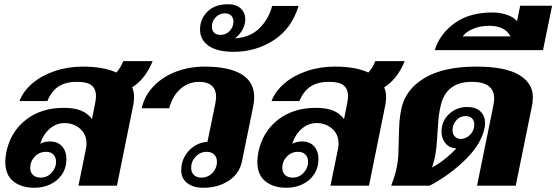

<svg xmlns="http://www.w3.org/2000/svg" viewBox="-20 -878 2631 908"><path d="M605 -465Q614 -444 614 -419Q614 -403 611 -385L533 0H351L387 -177Q389 -185 389 -200Q389 -243 358.5 -269.5Q328 -296 285 -296Q246 -296 215 -269Q184 -242 170 -198Q190 -209 216 -209Q253 -209 273.5 -186Q294 -163 294 -126Q294 -84 273 -53Q252 -22 217.5 -6Q183 10 143 10Q81 10 43 -20.5Q5 -51 5 -113Q5 -131 10 -159Q30 -255 102.5 -311.5Q175 -368 282 -368Q330 -368 362 -355.5Q394 -343 415 -315L429 -385Q434 -408 434 -424Q434 -456 414 -473.5Q394 -491 344 -491Q291 -491 257 -469Q223 -447 204 -400H72Q90 -447 133.5 -484Q177 -521 239 -542Q301 -563 372 -563Q470 -563 530 -535Q550 -556 563 -589H702Q668 -505 605 -465ZM123 -84Q123 -63 136 -50.5Q149 -38 173 -38Q199 -38 218.5 -55.5Q238 -73 244 -99Q245 -104 245 -113Q245 -134 232.5 -147Q220 -160 198 -160Q166 -160 144.5 -137.5Q123 -115 123 -84Z M837 -74Q837 -111 855 -141Q873 -171 901.5 -188.5Q930 -206 961 -207L998 -387Q1002 -411 1002 -419Q1002 -455 981 -473Q960 -491 922 -491Q873 -491 835 -459Q797 -427 780 -366H650Q664 -427 707.5 -471.5Q751 -516 813.5 -539.5Q876 -563 947 -563Q1062 -563 1122 -527Q1182 -491 1182 -419Q1182 -397 1178 -378L1125 -118Q1113 -57 1062 -23.5Q1011 10 941 10Q894 10 865.5 -12Q837 -34 837 -74ZM1005 -99Q1006 -104 1006 -113Q1006 -134 993 -147Q980 -160 957 -160Q927 -160 905.5 -137.5Q884 -115 884 -84Q884 -63 897 -50.5Q910 -38 932 -38Q960 -38 979.5 -55Q999 -72 1005 -99Z M926 -738Q926 -789 961.5 -823.5Q997 -858 1058 -858Q1097 -858 1118.5 -838Q1140 -818 1140 -786Q1140 -764 1128 -740Q1116 -716 1092 -697Q1163 -701 1207 -744.5Q1251 -788 1267 -850H1392Q1359 -742 1274 -687.5Q1189 -633 1086 -633Q1007 -633 966.5 -661.5Q926 -690 926 -738ZM1084 -776Q1084 -794 1073 -804.5Q1062 -815 1044 -815Q1018 -815 1000 -796.5Q982 -778 982 -752Q982 -734 992.5 -723.5Q1003 -713 1023 -713Q1048 -713 1066 -731.5Q1084 -750 1084 -776Z M1797 -465Q1806 -444 1806 -419Q1806 -403 1803 -385L1725 0H1543L1579 -177Q1581 -185 1581 -200Q1581 -243 1550.5 -269.5Q1520 -296 1477 -296Q1438 -296 1407 -269Q1376 -242 1362 -198Q1382 -209 1408 -209Q1445 -209 1465.5 -186Q1486 -163 1486 -126Q1486 -84 1465 -53Q1444 -22 1409.5 -6Q1375 10 1335 10Q1273 10 1235 -20.5Q1197 -51 1197 -113Q1197 -131 1202 -159Q1222 -255 1294.5 -311.5Q1367 -368 1474 -368Q1522 -368 1554 -355.5Q1586 -343 1607 -315L1621 -385Q1626 -408 1626 -424Q1626 -456 1606 -473.5Q1586 -491 1536 -491Q1483 -491 1449 -469Q1415 -447 1396 -400H1264Q1282 -447 1325.5 -484Q1369 -521 1431 -542Q1493 -563 1564 -563Q1662 -563 1722 -535Q1742 -556 1755 -589H1894Q1860 -505 1797 -465ZM1315 -84Q1315 -63 1328 -50.5Q1341 -38 1365 -38Q1391 -38 1410.5 -55.5Q1430 -73 1436 -99Q1437 -104 1437 -113Q1437 -134 1424.5 -147Q1412 -160 1390 -160Q1358 -160 1336.5 -137.5Q1315 -115 1315 -84Z M1855 -81Q1862 -112 1863.5 -139Q1865 -166 1866 -218Q1867 -271 1869 -300.5Q1871 -330 1878 -363Q1897 -455 1987.5 -509Q2078 -563 2232 -563Q2369 -563 2434.5 -524Q2500 -485 2500 -418Q2500 -408 2498 -388L2419 0H2236L2314 -383Q2317 -398 2317 -412Q2317 -491 2211 -491Q2087 -491 2063 -373Q2055 -339 2052.5 -299.5Q2050 -260 2049 -252Q2045 -175 2037 -136Q2033 -115 2023 -86Q2051 -100 2085.5 -127.5Q2120 -155 2138 -177Q2107 -177 2087.5 -199.5Q2068 -222 2068 -255Q2068 -305 2103.5 -338.5Q2139 -372 2189 -372Q2230 -372 2252 -351Q2274 -330 2274 -296Q2274 -282 2272 -275Q2257 -198 2182 -124Q2107 -50 2012 0H1830Q1848 -47 1855 -81ZM2223 -289Q2223 -307 2212.5 -318Q2202 -329 2181 -329Q2155 -329 2137.5 -308.5Q2120 -288 2120 -262Q2120 -244 2131 -232.5Q2142 -221 2159 -221Q2184 -221 2203.5 -241Q2223 -261 2223 -289Z M2309 -819Q2344 -819 2376 -808.5Q2408 -798 2425 -778L2440 -851H2591L2548 -641H2036Q2060 -718 2130 -768.5Q2200 -819 2309 -819ZM2394 -706Q2368 -756 2294 -756Q2251 -756 2217 -741.5Q2183 -727 2168 -706Z"/></svg>

Font: Taviraj ExtraBold
Style: Italic
Weight: 800
Italic angle: -12°
Designer: Katatrad Team
Foundry: CadsonDemak
Version: Version 1.001